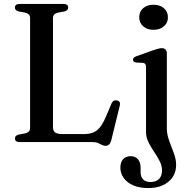

<svg xmlns="http://www.w3.org/2000/svg" viewBox="-20 -720 955 973"><path d="M306.5 -662 273.5 -656Q261.5 -653 255 -646.5Q248.5 -640 248.5 -629V-75Q248.5 -56.5 260 -48.5Q271.5 -40.5 296 -40.5H402Q431 -40.5 451 -48Q471 -55.5 486.2 -74.5Q501.5 -93.5 516.5 -128L545 -195.5Q549.5 -205.5 556.2 -209.2Q563 -213 572 -211Q582 -209.5 586 -202.8Q590 -196 587 -184.5L544 -9.5Q540 5 533.2 12Q526.5 19 514.5 19Q505 19 496.2 14.2Q487.5 9.5 477 4.8Q466.5 0 450 0H80Q67.5 0 61.5 -5Q55.5 -10 55.5 -18Q55.5 -33 74.5 -38L107.5 -44Q119.5 -47 126 -53.5Q132.5 -60 132.5 -71V-629Q132.5 -640 126 -646.5Q119.5 -653 107.5 -656L74.5 -662Q55.5 -667 55.5 -682Q55.5 -690.5 61.5 -695.2Q67.5 -700 80 -700H301Q314 -700 319.8 -695.2Q325.5 -690.5 325.5 -682Q325.5 -667 306.5 -662ZM825.5 -71Q825.5 -45.5 832.5 -22Q839.5 1.5 848.8 24.2Q858 47 865.2 69.5Q872.5 92 872.5 115.5Q872.5 168 834.2 200.5Q796 233 731.5 233Q685.5 233 654 218.8Q622.5 204.5 606.2 181Q590 157.5 590 130Q590 101 604.2 86.2Q618.5 71.5 642.5 71.5Q665.5 71.5 679 87.2Q692.5 103 692.5 128.5V151.5Q692.5 176.5 705.5 189.5Q718.5 202.5 743.5 202.5Q771 202 786 187Q801 172 801 143.5Q801 123.5 792.8 104.8Q784.5 86 772.5 67.2Q760.5 48.5 748.5 29.8Q736.5 11 728.2 -9Q720 -29 720 -50V-379.5Q720 -390.5 716.2 -395.5Q712.5 -400.5 704 -401.5L670 -403Q661.5 -404.5 657.8 -408Q654 -411.5 654 -417Q654 -423.5 658.2 -427.8Q662.5 -432 673.5 -436L757 -465.5Q773 -471 782.8 -473.5Q792.5 -476 799.5 -476Q812.5 -476 819 -469Q825.5 -462 825.5 -450ZM758 -569Q725.5 -569 705.5 -586.8Q685.5 -604.5 685.5 -632.5Q685.5 -661 705.5 -678.5Q725.5 -696 758 -696Q790.5 -696 810.8 -678.2Q831 -660.5 831 -632.5Q831 -604.5 810.8 -586.8Q790.5 -569 758 -569Z"/></svg>

Font: Fraunces Wonky
Style: Regular
Weight: 400
Version: Version 1.000;[b76b70a41]